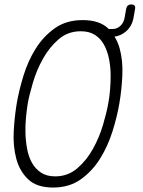

<svg xmlns="http://www.w3.org/2000/svg" viewBox="-20 -830 640 860"><path d="M218 10Q145 10 106.5 -26.5Q68 -63 53 -119Q38 -175 41.5 -241Q45 -307 55 -367Q65 -425 85 -490.5Q105 -556 139.5 -611.5Q174 -667 225.5 -703.5Q277 -740 350 -740Q424 -740 463 -704L467 -700H484Q504 -700 519 -714Q534 -728 538 -750L545 -790Q547 -800 552.5 -805Q558 -810 568 -810Q578 -810 582.5 -805Q587 -800 585 -790L578 -750Q571 -712 544 -689Q522 -670 493 -666Q508 -642 516 -613Q531 -558 528 -492.5Q525 -427 515 -369Q505 -309 484 -242Q463 -175 428 -119Q393 -63 341.5 -26.5Q290 10 218 10ZM227 -40Q284 -40 326 -76Q368 -112 396.5 -163.5Q425 -215 441.5 -271Q458 -327 465 -367Q470 -393 473 -427.5Q476 -462 475.5 -497.5Q475 -533 468 -567.5Q461 -602 446 -629.5Q431 -657 405.5 -673.5Q380 -690 342 -690Q284 -690 242.5 -654Q201 -618 172.5 -567Q144 -516 127.5 -460Q111 -404 104 -365Q100 -339 96.5 -304.5Q93 -270 94 -234Q95 -198 101.5 -163Q108 -128 123 -101Q138 -74 163.5 -57Q189 -40 227 -40Z"/></svg>

Font: Maple Mono NL Thin
Style: Italic
Weight: 250
Italic angle: -10°
Monospace: yes
Designer: subframe7536
Version: Version 7.000